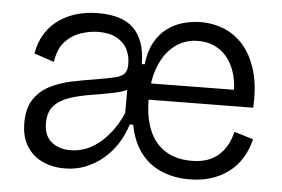

<svg xmlns="http://www.w3.org/2000/svg" viewBox="-44 -587 967 659"><g transform="rotate(5 440.0 -257.5)"><path d="M200 13Q157 13 123 -3Q89 -19 69 -51Q49 -83 49 -131Q49 -182 70 -213Q91 -244 125 -261Q159 -278 200 -286.5Q241 -295 280 -301Q322 -308 345 -313.5Q368 -319 377.5 -329.5Q387 -340 387 -362Q387 -392 375 -414.5Q363 -437 338.5 -450.5Q314 -464 276 -464Q247 -464 215.5 -453.5Q184 -443 161 -418Q138 -393 132 -348L63 -371Q71 -419 98 -454Q125 -489 169.5 -508.5Q214 -528 271 -528Q311 -528 341.5 -518.5Q372 -509 392 -489Q412 -469 422.5 -438.5Q433 -408 433 -367H443Q448 -412 465.5 -443.5Q483 -475 508.5 -493.5Q534 -512 564 -520Q594 -528 623 -528Q668 -528 706.5 -511.5Q745 -495 773.5 -460.5Q802 -426 816.5 -374Q831 -322 827 -251L439 -247L440 -303L790 -307L756 -275Q759 -336 742 -378Q725 -420 693 -441.5Q661 -463 620 -463Q575 -463 540.5 -437.5Q506 -412 486.5 -364.5Q467 -317 467 -251Q467 -187 485.5 -142.5Q504 -98 541 -74.5Q578 -51 631 -51Q662 -51 685.5 -59Q709 -67 725.5 -82Q742 -97 753.5 -118Q765 -139 770 -163L836 -143Q827 -106 809 -77Q791 -48 764 -28Q737 -8 703.5 2.5Q670 13 630 13Q574 13 530.5 -6.5Q487 -26 459.5 -64Q432 -102 422 -157H410Q399 -121 379.5 -90.5Q360 -60 333 -37Q306 -14 272.5 -0.5Q239 13 200 13ZM215 -51Q238 -51 262 -59Q286 -67 309 -84.5Q332 -102 353 -129Q374 -156 391 -195V-306L408 -283Q383 -268 347 -260.5Q311 -253 272.5 -247Q234 -241 200 -230.5Q166 -220 144.5 -198.5Q123 -177 123 -136Q123 -94 148.5 -72.5Q174 -51 215 -51Z"/></g></svg>

Font: Bricolage Grotesque Light
Style: Regular
Weight: 300
Designer: Mathieu Triay
Foundry: Atelier Triay
Version: Version 1.000;gftools[0.9.30]